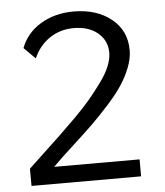

<svg xmlns="http://www.w3.org/2000/svg" viewBox="-51 -753 684 798"><g transform="rotate(-5 290.5 -353.5)"><path d="M505.4 -70.8V0H48.3L47.9 -71.8Q67.4 -90.8 110.6 -130.9Q153.8 -170.9 182.1 -198Q210.4 -225.1 250.5 -264.9Q290.5 -304.7 316.7 -335.9Q342.8 -367.2 368.2 -401.9Q393.6 -436.5 406 -467Q418.5 -497.6 418.5 -522.9Q418.5 -574.2 380.4 -606.2Q342.3 -638.2 279.8 -638.2Q223.1 -638.2 179 -608.4Q134.8 -578.6 112.3 -526.4L64.9 -573.7Q88.4 -635.7 147.7 -671.4Q207 -707 285.2 -707Q381.3 -707 442.6 -657.7Q503.9 -608.4 503.9 -526.4Q503.9 -492.2 489 -454.3Q474.1 -416.5 451.9 -382.8Q429.7 -349.1 392.1 -307.4Q354.5 -265.6 321.3 -233.2Q288.1 -200.7 238.8 -155.8Q187.5 -109.4 148.9 -70.8Z"/></g></svg>

Font: RGR Online_21
Style: Regular
Weight: 400
Italic angle: -12°
Designer: vernon adams
Foundry: vernon adams
Version: Version 1.000